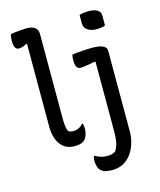

<svg xmlns="http://www.w3.org/2000/svg" viewBox="-138 -862 977 1170"><g transform="rotate(-15 350.0 -276.5)"><path d="M495 -542Q525 -542 545 -537.5Q565 -533 576 -523.5Q587 -514 587 -500V7Q587 49 575.5 86Q564 123 543 151Q522 179 492 194.5Q462 210 422 210Q400 210 382 205.5Q364 201 352 189Q342 180 337 162.5Q332 145 332 127Q332 118 333 111Q334 104 336 98H342Q363 110 379.5 114.5Q396 119 420 119Q435 119 447.5 115Q460 111 470 104Q480 87 485.5 69Q491 51 493 29Q495 7 495 -20V-452L489 -456Q475 -453 462.5 -450.5Q450 -448 438 -446.5Q426 -445 416 -443.5Q406 -442 398 -442Q382 -442 374 -456Q366 -470 366 -498Q366 -508 367 -517.5Q368 -527 370 -533Q385 -535 400.5 -536.5Q416 -538 432 -539Q448 -540 464 -541Q480 -542 495 -542ZM40 -750Q50 -752 61 -753.5Q72 -755 83 -756Q94 -757 105 -758Q116 -759 126 -759.5Q136 -760 145 -760Q165 -760 180 -754Q195 -748 203.5 -736Q212 -724 212 -705V-180Q212 -149 214 -129Q216 -109 222 -93Q229 -86 237 -83.5Q245 -81 258 -81Q269 -81 280 -84.5Q291 -88 300 -94.5Q309 -101 317 -110H323Q325 -104 326 -96.5Q327 -89 327 -78Q327 -64 324 -51Q321 -38 316.5 -28Q312 -18 306 -12Q299 -4 288.5 1Q278 6 265.5 8Q253 10 240 10Q199 10 172.5 -10.5Q146 -31 133 -66Q120 -101 120 -146V-665L116 -669Q109 -665 100 -661Q91 -657 81.5 -655Q72 -653 64 -653Q51 -653 43 -666Q35 -679 35 -709Q35 -721 36.5 -732Q38 -743 40 -750ZM475 -754Q480 -757 487 -758.5Q494 -760 501.5 -761Q509 -762 517.5 -762.5Q526 -763 534 -763Q567 -763 587.5 -751.5Q608 -740 608 -713V-653Q602 -650 596 -648.5Q590 -647 583 -646Q576 -645 569 -644.5Q562 -644 554 -644Q530 -644 512.5 -651Q495 -658 485 -670.5Q475 -683 475 -701Z"/></g></svg>

Font: Code D Ace
Style: Regular
Weight: 400
Version: Version 1.085; ttfautohint (v1.8.4.7-5d5b);Nerd Fonts 3.0.2